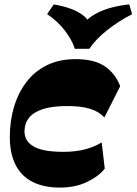

<svg xmlns="http://www.w3.org/2000/svg" viewBox="-20 -836 619 870"><path d="M250.3 14Q180 14 129.1 -11Q78.3 -36 51.4 -87.3Q24.5 -138.5 24.5 -216.5Q24.5 -286.8 43 -349.9Q61.5 -413 98.3 -462.4Q135 -511.7 191.1 -539.9Q247.3 -568 322.5 -568Q407.7 -568 455.2 -535.4Q502.7 -502.7 524.7 -445.5L453 -304Q428 -330.8 387.9 -343.1Q347.8 -355.5 283.5 -355.5Q217.5 -355.5 174.8 -341.8Q132 -328 111.5 -302.3Q91 -276.5 91 -240.5Q91 -196.2 132.7 -172.1Q174.5 -148 267 -148Q325.2 -148 369.1 -160.2Q413 -172.5 440.7 -191L454.7 -72Q427 -36.8 374.1 -11.4Q321.3 14 250.3 14ZM565.7 -816 578.7 -771.5Q518.5 -741.3 466 -699.6Q413.5 -658 384.5 -614.8H319.3Q305.5 -656.8 272.8 -698.9Q240 -741 193.5 -772L223.5 -816Q260 -810.2 294.1 -798.6Q328.3 -787 353.3 -769Q378.2 -751 386.5 -727.7H358.2Q378.7 -754.5 412.4 -773Q446 -791.5 486.2 -801.9Q526.5 -812.2 565.7 -816Z"/></svg>

Font: Savate ExtraLight
Style: Italic
Weight: 200
Italic angle: -11°
Designer: Max Esnée
Foundry: Plomb Type
Version: Version 2.000